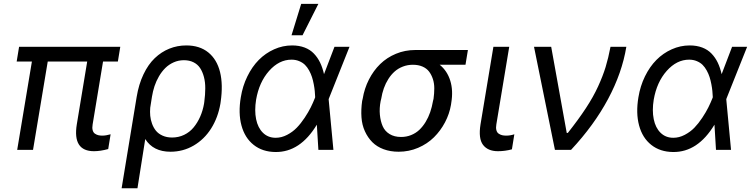

<svg xmlns="http://www.w3.org/2000/svg" viewBox="-20 -793 3985 1016"><path d="M616.5 -545.5 603.7 -467.3H525.2L470.2 -134.9Q467 -116.8 470.3 -104.2Q473.7 -91.6 482.2 -85.8Q490.8 -79.9 500 -77.6Q509.2 -75.3 521.3 -75.3Q540.5 -75.3 565.3 -82.4L552.6 -4.3Q511 7.1 477.3 7.1Q363.3 7.1 386.4 -134.9L441.4 -467.3H232.6L154.8 0H71L148.8 -467.3H68.2L81 -545.5Z M623.6 203.1 703.1 -279.8Q714.1 -346.9 739.2 -399.5Q764.2 -452.1 799 -485.3Q833.8 -518.5 876.1 -535.5Q918.3 -552.6 965.9 -552.6Q1036.6 -552.6 1082.2 -515.6Q1127.8 -478.7 1144.4 -411.8Q1160.9 -344.8 1147.7 -254.3L1146.3 -244.3Q1133.5 -170.5 1097.3 -113.1Q1061.1 -55.8 1005 -22.9Q948.9 9.9 882.1 9.9Q790.8 9.9 748.6 -57.2L707.4 203.1ZM774.9 -222.7Q773.1 -201 775 -180.2Q777 -159.4 784.6 -138.3Q792.3 -117.2 805.2 -101.2Q818.2 -85.2 840.2 -75.3Q862.2 -65.3 890.6 -65.3Q925.1 -65.3 954.5 -79.5Q984 -93.8 1004.6 -118.8Q1025.2 -143.8 1039.2 -175.6Q1053.3 -207.4 1059.7 -244.3L1061.1 -254.3Q1066.1 -292.3 1066.2 -325.3Q1066.4 -358.3 1059.1 -385.8Q1051.8 -413.4 1038.7 -433.1Q1025.6 -452.8 1003.7 -463.6Q981.9 -474.4 953.1 -474.4Q924.4 -474.4 899 -463.1Q873.6 -451.7 854.8 -433.1Q835.9 -414.4 821.2 -389.2Q806.5 -364 797.6 -337Q788.7 -310 784.1 -281.2Z M1437.5 11.4Q1369 10.7 1322.3 -26.3Q1275.6 -63.2 1257.8 -128.9Q1240.1 -194.6 1254.3 -278.4Q1263.8 -337.7 1288.9 -388.8Q1313.9 -440 1349.4 -475.9Q1384.9 -511.7 1430.6 -532.1Q1476.2 -552.6 1525.6 -552.6Q1562.9 -552.6 1592.2 -541.4Q1621.4 -530.2 1641.3 -509.2Q1661.2 -488.3 1674 -461.6Q1686.8 -435 1694.6 -400.6L1750 -545.5H1829.5L1720.2 -271.3L1719.1 -267.4L1744.3 0H1664.8L1656.6 -133.2Q1568.2 13.1 1437.5 11.4ZM1647.7 -278.1V-279.8Q1647 -296.2 1645.6 -311.4Q1644.2 -326.7 1640.3 -347.3Q1636.4 -367.9 1630.9 -385.1Q1625.4 -402.3 1615.8 -419.9Q1606.2 -437.5 1593.8 -449.8Q1581.3 -462 1563 -469.6Q1544.7 -477.3 1522.7 -477.3Q1456.7 -477.3 1403.9 -417.8Q1351.2 -358.3 1335.2 -265.6Q1326 -208.1 1335.2 -162.5Q1344.5 -116.8 1371.4 -90.4Q1398.4 -63.9 1438.9 -63.9Q1469.8 -63.9 1499.3 -79.4Q1528.8 -94.8 1550.4 -117.2Q1572.1 -139.6 1592.2 -169.9Q1612.2 -200.3 1624.3 -224.6Q1636.4 -248.9 1646.3 -274.1ZM1522.7 -606.5 1573.9 -772.7H1664.8L1581 -606.5Z M1896.3 -258.5 1899.1 -269.9Q1908 -324.6 1932.2 -372Q1956.3 -419.4 1991.8 -454Q2027.3 -488.6 2075.3 -508.5Q2123.2 -528.4 2177.6 -528.4H2456L2443.2 -450.3H2306.8Q2346.6 -418 2362.7 -365.9Q2378.9 -313.9 2367.9 -248.6L2366.5 -238.6Q2358.3 -190.3 2334.9 -145.8Q2311.4 -101.2 2276.3 -66.4Q2241.1 -31.6 2192.5 -10.8Q2143.8 9.9 2089.5 9.9Q2045.5 9.9 2009.8 -3.4Q1974.1 -16.7 1950.1 -40.8Q1926.1 -65 1910.9 -98.4Q1895.6 -131.7 1892.8 -172.2Q1889.9 -212.7 1896.3 -258.5ZM1997.2 -269.9 1994.3 -258.5Q1986.9 -220.2 1990.2 -185.7Q1993.6 -151.3 2005.1 -125Q2016.7 -98.7 2041.7 -83.5Q2066.8 -68.2 2102.3 -68.2Q2130.3 -68.2 2155.2 -78.1Q2180 -88.1 2198.7 -105.6Q2217.3 -123.2 2232.1 -147.4Q2246.8 -171.5 2256.4 -199.4Q2266 -227.3 2271.3 -258.5L2274.1 -269.9Q2278.1 -299 2278.1 -325.6Q2278.1 -352.3 2270.6 -375Q2263.1 -397.7 2250.2 -414.6Q2237.2 -431.5 2215.4 -440.9Q2193.5 -450.3 2164.8 -450.3Q2136.7 -450.3 2111.9 -440.7Q2087 -431.1 2068.4 -414.6Q2049.7 -398.1 2035.2 -375.2Q2020.6 -352.3 2011.2 -325.8Q2001.8 -299.4 1997.2 -269.9Z M2590.9 -545.5H2674.7L2606.5 -134.9Q2603.3 -116.8 2606.7 -104.2Q2610.1 -91.6 2618.8 -85.8Q2627.5 -79.9 2636.9 -77.6Q2646.3 -75.3 2659.1 -75.3Q2680.4 -75.3 2701.7 -82.4L2688.9 -2.8Q2652.3 7.1 2615.1 7.1Q2561.4 7.1 2536 -26.5Q2510.7 -60 2522.7 -134.9Z M2916.5 0 2805.8 -545.5H2896.7L2979 -89.5H2984.7Q3041.2 -160.9 3080.4 -220.7Q3119.7 -280.5 3144.9 -335.6Q3170.1 -390.6 3184.7 -438.2Q3199.2 -485.8 3210.6 -545.5H3294.4Q3272 -408 3197.8 -269.2Q3123.6 -130.3 3001.8 0Z M3541.5 11.4Q3473 10.7 3426.3 -26.3Q3379.6 -63.2 3361.9 -128.9Q3344.1 -194.6 3358.3 -278.4Q3367.9 -337.7 3392.9 -388.8Q3418 -440 3453.5 -475.9Q3489 -511.7 3534.6 -532.1Q3580.3 -552.6 3629.6 -552.6Q3666.9 -552.6 3696.2 -541.4Q3725.5 -530.2 3745.4 -509.2Q3765.3 -488.3 3778.1 -461.6Q3790.8 -435 3798.7 -400.6L3854 -545.5H3933.6L3824.2 -271.3L3823.2 -267.4L3848.4 0H3768.8L3760.7 -133.2Q3672.2 13.1 3541.5 11.4ZM3751.8 -278.1V-279.8Q3751.1 -296.2 3749.6 -311.4Q3748.2 -326.7 3744.3 -347.3Q3740.4 -367.9 3734.9 -385.1Q3729.4 -402.3 3719.8 -419.9Q3710.2 -437.5 3697.8 -449.8Q3685.4 -462 3667.1 -469.6Q3648.8 -477.3 3626.8 -477.3Q3560.7 -477.3 3508 -417.8Q3455.3 -358.3 3439.3 -265.6Q3430 -208.1 3439.3 -162.5Q3448.5 -116.8 3475.5 -90.4Q3502.5 -63.9 3543 -63.9Q3573.9 -63.9 3603.3 -79.4Q3632.8 -94.8 3654.5 -117.2Q3676.1 -139.6 3696.2 -169.9Q3716.3 -200.3 3728.3 -224.6Q3740.4 -248.9 3750.4 -274.1Z"/></svg>

Font: Karasuma Gothic
Style: Italic
Weight: 400
Italic angle: -9.39999°
Designer: Rasmus Andersson / Ryoko Nishizuka
Foundry: Genbu
Version: Version 1.00